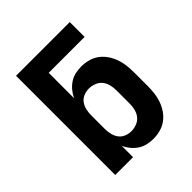

<svg xmlns="http://www.w3.org/2000/svg" viewBox="-203 -867 1006 1006"><g transform="rotate(-45 300.0 -363.5)"><path d="M355 8Q332 8 310 3Q288 -2 269 -14.5Q250 -27 235.5 -44.5Q221 -62 211 -83V0H79V-735H477V-625H211V-437Q221 -458 235.5 -475.5Q250 -493 269 -505.5Q288 -518 310 -523Q332 -528 355 -528Q381 -528 407 -521Q433 -514 454 -498.5Q475 -483 490 -461Q505 -439 514 -414Q523 -389 526 -362.5Q529 -336 529 -310V-210Q529 -184 526 -157.5Q523 -131 514 -106Q505 -81 490 -59Q475 -37 454 -21.5Q433 -6 407 1Q381 8 355 8ZM301 -102Q321 -102 341 -109.5Q361 -117 374 -133Q387 -149 392 -169.5Q397 -190 397 -210V-310Q397 -330 392 -350.5Q387 -371 374 -387Q361 -403 341 -410.5Q321 -418 301 -418Q281 -418 262 -410Q243 -402 231.5 -386Q220 -370 215.5 -350Q211 -330 211 -310V-210Q211 -190 215.5 -170Q220 -150 231.5 -134Q243 -118 262 -110Q281 -102 301 -102Z"/></g></svg>

Font: Iosevka Custom XBdEx
Style: Regular
Weight: 800
Width: 7
Monospace: yes
Designer: Belleve Invis
Foundry: Belleve Invis
Version: Version 11.2.4; ttfautohint (v1.8.4)